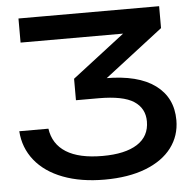

<svg xmlns="http://www.w3.org/2000/svg" viewBox="-53 -804 890 873"><g transform="rotate(-5 391.5 -368.0)"><path d="M705 -750V-650L381 -400L361 -445H433Q582 -445 660 -387.5Q738 -330 738 -227Q738 -156 697 -101.5Q656 -47 577.5 -16.5Q499 14 390 14Q282 14 200.5 -17Q119 -48 73 -105.5Q27 -163 22 -239H155Q165 -168 224 -131Q283 -94 390 -94Q493 -94 548.5 -129.5Q604 -165 604 -233Q604 -293 555 -325Q506 -357 394 -357H291V-455L623 -711L653 -640H63V-750Z"/></g></svg>

Font: Unbounded Variable
Style: Regular
Weight: 400
Designer: Luke Prowse, Jean-Baptiste Morizot, Fátima Lázaro, Florian Runge
Foundry: NaN
Version: Version 1.600;FEAKit 1.0